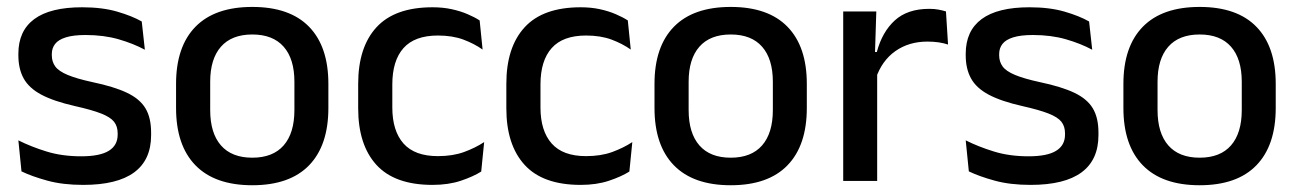

<svg xmlns="http://www.w3.org/2000/svg" viewBox="-20 -522 3744 554"><path d="M220 11.5Q161 11.5 116.5 -0.8Q72 -13 42 -27.5L33 -117Q70 -98.5 114.5 -84.8Q159 -71 214.5 -71Q268 -71 293.8 -86.8Q319.5 -102.5 319.5 -133.5V-137.5Q319.5 -157.5 309 -170.8Q298.5 -184 271.8 -194.5Q245 -205 196 -216Q134.5 -230 99 -249Q63.5 -268 48.2 -295.8Q33 -323.5 33 -362.5V-367Q33 -433 79 -467Q125 -501 217 -501Q275 -501 318 -488.5Q361 -476 389 -460L398 -378.5Q364.5 -396.5 321.8 -408.8Q279 -421 227 -421Q191.5 -421 170 -414.2Q148.5 -407.5 139 -395.2Q129.5 -383 129.5 -366V-362.5Q129.5 -344 139.5 -330.2Q149.5 -316.5 175.2 -305.8Q201 -295 247 -285Q309 -272 346 -254.5Q383 -237 399.5 -209.8Q416 -182.5 416 -139.5V-132Q416 -60.5 367 -24.5Q318 11.5 220 11.5Z M708 12.5Q600 12.5 544 -45Q488 -102.5 488 -210.5V-280Q488 -387.5 544 -444.8Q600 -502 708 -502Q816 -502 871.8 -444.8Q927.5 -387.5 927.5 -280V-210.5Q927.5 -102.5 871.8 -45Q816 12.5 708 12.5ZM708 -67Q767.5 -67 798.5 -102.5Q829.5 -138 829.5 -204.5V-286Q829.5 -352 798.5 -387.2Q767.5 -422.5 708 -422.5Q648.5 -422.5 617.5 -387.2Q586.5 -352 586.5 -286V-204.5Q586.5 -138 617.5 -102.5Q648.5 -67 708 -67Z M1228 11.5Q1119 11.5 1066.2 -46.2Q1013.5 -104 1013.5 -209.5V-280Q1013.5 -386 1066.5 -443.5Q1119.5 -501 1228 -501Q1258 -501 1283.2 -495.5Q1308.5 -490 1329 -481.2Q1349.5 -472.5 1364 -463L1372.5 -379Q1348.5 -396 1317 -407.8Q1285.5 -419.5 1243.5 -419.5Q1176.5 -419.5 1144.2 -383.2Q1112 -347 1112 -278V-212Q1112 -144.5 1144.2 -108Q1176.5 -71.5 1243.5 -71.5Q1286 -71.5 1318.5 -83.2Q1351 -95 1377 -112L1368.5 -27Q1345.5 -12.5 1309.8 -0.5Q1274 11.5 1228 11.5Z M1655.5 11.5Q1546.5 11.5 1493.8 -46.2Q1441 -104 1441 -209.5V-280Q1441 -386 1494 -443.5Q1547 -501 1655.5 -501Q1685.5 -501 1710.8 -495.5Q1736 -490 1756.5 -481.2Q1777 -472.5 1791.5 -463L1800 -379Q1776 -396 1744.5 -407.8Q1713 -419.5 1671 -419.5Q1604 -419.5 1571.8 -383.2Q1539.5 -347 1539.5 -278V-212Q1539.5 -144.5 1571.8 -108Q1604 -71.5 1671 -71.5Q1713.5 -71.5 1746 -83.2Q1778.5 -95 1804.5 -112L1796 -27Q1773 -12.5 1737.2 -0.5Q1701.5 11.5 1655.5 11.5Z M2088.5 12.5Q1980.5 12.5 1924.5 -45Q1868.5 -102.5 1868.5 -210.5V-280Q1868.5 -387.5 1924.5 -444.8Q1980.5 -502 2088.5 -502Q2196.5 -502 2252.2 -444.8Q2308 -387.5 2308 -280V-210.5Q2308 -102.5 2252.2 -45Q2196.5 12.5 2088.5 12.5ZM2088.5 -67Q2148 -67 2179 -102.5Q2210 -138 2210 -204.5V-286Q2210 -352 2179 -387.2Q2148 -422.5 2088.5 -422.5Q2029 -422.5 1998 -387.2Q1967 -352 1967 -286V-204.5Q1967 -138 1998 -102.5Q2029 -67 2088.5 -67Z M2507 -295.5 2486 -372H2510Q2525.5 -430 2562 -463.2Q2598.5 -496.5 2661.5 -496.5Q2676.5 -496.5 2688.2 -494.2Q2700 -492 2709.5 -489L2715.5 -393.5Q2703.5 -397.5 2688.5 -399.8Q2673.5 -402 2656 -402Q2602.5 -402 2563.5 -374.5Q2524.5 -347 2507 -295.5ZM2413 0V-489H2508.5L2504 -346.5L2511 -339.5V0Z M2953.5 11.5Q2894.5 11.5 2850 -0.8Q2805.5 -13 2775.5 -27.5L2766.5 -117Q2803.5 -98.5 2848 -84.8Q2892.5 -71 2948 -71Q3001.5 -71 3027.2 -86.8Q3053 -102.5 3053 -133.5V-137.5Q3053 -157.5 3042.5 -170.8Q3032 -184 3005.2 -194.5Q2978.5 -205 2929.5 -216Q2868 -230 2832.5 -249Q2797 -268 2781.8 -295.8Q2766.5 -323.5 2766.5 -362.5V-367Q2766.5 -433 2812.5 -467Q2858.5 -501 2950.5 -501Q3008.5 -501 3051.5 -488.5Q3094.5 -476 3122.5 -460L3131.5 -378.5Q3098 -396.5 3055.2 -408.8Q3012.5 -421 2960.5 -421Q2925 -421 2903.5 -414.2Q2882 -407.5 2872.5 -395.2Q2863 -383 2863 -366V-362.5Q2863 -344 2873 -330.2Q2883 -316.5 2908.8 -305.8Q2934.5 -295 2980.5 -285Q3042.5 -272 3079.5 -254.5Q3116.5 -237 3133 -209.8Q3149.5 -182.5 3149.5 -139.5V-132Q3149.5 -60.5 3100.5 -24.5Q3051.5 11.5 2953.5 11.5Z M3441.5 12.5Q3333.5 12.5 3277.5 -45Q3221.5 -102.5 3221.5 -210.5V-280Q3221.5 -387.5 3277.5 -444.8Q3333.5 -502 3441.5 -502Q3549.5 -502 3605.2 -444.8Q3661 -387.5 3661 -280V-210.5Q3661 -102.5 3605.2 -45Q3549.5 12.5 3441.5 12.5ZM3441.5 -67Q3501 -67 3532 -102.5Q3563 -138 3563 -204.5V-286Q3563 -352 3532 -387.2Q3501 -422.5 3441.5 -422.5Q3382 -422.5 3351 -387.2Q3320 -352 3320 -286V-204.5Q3320 -138 3351 -102.5Q3382 -67 3441.5 -67Z"/></svg>

Font: Anek Bangla Medium
Style: Regular
Weight: 500
Designer: Sulekha Rajkumar (Bangla), Yesha Goshar (Latin)
Foundry: Ek Type
Version: Version 1.003